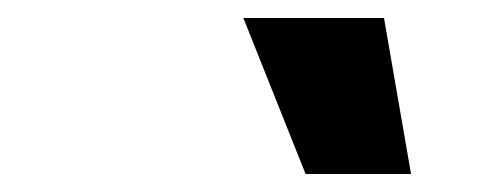

<svg xmlns="http://www.w3.org/2000/svg" viewBox="-20 -758 540 213"><path d="M406 -738 436 -565H319L250 -738Z"/></svg>

Font: Kantumruy Pro
Style: Italic
Weight: 400
Italic angle: -13°
Designer: Sovichet Tep
Foundry: Sovichet Tep
Version: Version 1.002